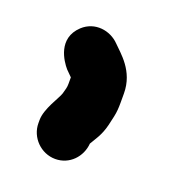

<svg xmlns="http://www.w3.org/2000/svg" viewBox="-63 -706 308 350"><g transform="rotate(20 90.5 -531.0)"><path d="M129.9 -453C135.8 -463.5 145.1 -475.1 150.3 -496.3L154.5 -514.8C156.5 -523.9 157 -532.4 157 -542V-560C157 -603.9 125.9 -627 112.3 -641.1C94.6 -659.3 63.3 -664.6 41.4 -644.3C9.4 -614.3 34.4 -577.9 44.6 -566L56 -554.6V-542C56 -535 54.6 -531.1 52 -521.9C49.2 -512.3 29 -484.2 29 -462V-456C29 -428.2 52.2 -405 80 -405C107.7 -405 127.9 -427.1 129.9 -453Z"/></g></svg>

Font: NumbBunny
Style: Bk
Weight: 400
Designer: Robert Jablonski
Foundry: Cannot Into Space Fonts
Version: Version 1.0